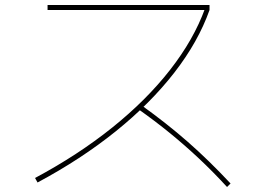

<svg xmlns="http://www.w3.org/2000/svg" viewBox="-20 -735 1040 767"><path d="M120 -24Q292 -116 428.5 -225.5Q565 -335 659.5 -456Q754 -577 799 -701L803 -695H170V-715H817V-695Q772 -568 676.5 -445Q581 -322 442.5 -210.5Q304 -99 130 -6ZM887 12Q830 -50 774 -102.5Q718 -155 658.5 -203.5Q599 -252 531 -300L543 -316Q645 -243 729.5 -169Q814 -95 901 -2Z"/></svg>

Font: M PLUS 2 Thin
Style: Regular
Weight: 100
Designer: Coji Morishita
Foundry: UNDERFOREST DESIGN
Version: Version 1.001